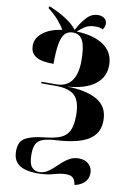

<svg xmlns="http://www.w3.org/2000/svg" viewBox="-113 -915 804 1210"><g transform="rotate(10 289.5 -310.0)"><path d="M452 230Q450 207 437 190Q424 173 389 173Q355 173 311.5 186Q268 199 209 199Q165 199 129.5 189Q94 179 73.5 154Q53 129 53 84Q53 22 94 -1Q135 -24 215 -32Q274 -38 312 -52.5Q350 -67 368.5 -101.5Q387 -136 387 -203Q387 -291 351 -327.5Q315 -364 229 -364H135V-374H227Q360 -374 360 -549Q360 -636 340.5 -675Q321 -714 277 -714Q245 -714 226 -693.5Q207 -673 198.5 -626Q190 -579 190 -498Q149 -498 115.5 -505Q82 -512 61.5 -532Q41 -552 41 -590Q41 -637 84.5 -672Q128 -707 207 -719Q190 -749 164 -778.5Q138 -808 99 -838V-849H108Q161 -828 210.5 -796.5Q260 -765 284 -732Q312 -785 343 -817.5Q374 -850 415 -850Q439 -850 455 -837.5Q471 -825 471 -803Q471 -790 466.5 -780.5Q462 -771 458 -766Q439 -776 411 -776Q368 -776 341 -757.5Q314 -739 299 -724Q408 -721 472.5 -676.5Q537 -632 537 -550Q537 -473 476 -426.5Q415 -380 296 -372Q421 -371 491.5 -330.5Q562 -290 562 -202Q562 -139 527 -102Q492 -65 430 -48Q368 -31 288 -27Q236 -24 206.5 -13.5Q177 -3 164.5 20.5Q152 44 152 86Q152 146 170.5 167.5Q189 189 217 189Q245 189 267 176Q289 163 309 144Q329 125 350 106Q371 87 395.5 74Q420 61 451 61Q493 61 516 84Q539 107 539 139Q539 178 512 202Q485 226 452 230Z"/></g></svg>

Font: Noto Serif Display SemiCondensed Black
Style: Regular
Weight: 900
Width: 4
Designer: Monotype Design Team
Foundry: Monotype Imaging Inc.
Version: Version 2.009